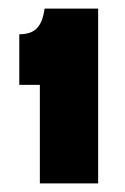

<svg xmlns="http://www.w3.org/2000/svg" viewBox="-20 -698 291 448"><path d="M73 -270V-500H25V-618Q53 -618 66.5 -632.5Q80 -647 84 -678H209V-270Z"/></svg>

Font: Bricolage Grotesque 24pt SemiCondensed ExtraBold
Style: Regular
Weight: 800
Width: 4
Designer: Mathieu Triay
Foundry: Atelier Triay
Version: Version 1.001;gftools[0.9.33.dev8+g029e19f]